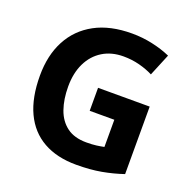

<svg xmlns="http://www.w3.org/2000/svg" viewBox="-129 -851 983 989"><g transform="rotate(20 362.0 -357.0)"><path d="M361 -401H644V-31Q588 -12 527.5 -1Q467 10 390 10Q284 10 209.5 -32Q135 -74 96.5 -156Q58 -238 58 -358Q58 -470 101.5 -552Q145 -634 228 -679Q311 -724 431 -724Q488 -724 543 -712Q598 -700 643 -680L593 -559Q560 -576 518 -587Q476 -598 430 -598Q364 -598 315.5 -568Q267 -538 240.5 -483.5Q214 -429 214 -355Q214 -285 233 -231Q252 -177 293 -146.5Q334 -116 400 -116Q432 -116 454.5 -119Q477 -122 496 -126V-275H361Z"/></g></svg>

Font: Noto Sans Javanese
Style: Regular
Weight: 400
Designer: Monotype Design Team
Foundry: Monotype Imaging Inc.
Version: Version 2.004